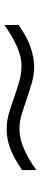

<svg xmlns="http://www.w3.org/2000/svg" viewBox="324 -734 186 873"><g transform="rotate(90 416.5 -298.0)"><path d="M753.9 -306.2Q725.1 -286.1 700.2 -272.7Q675.3 -259.3 652.6 -251Q629.9 -242.7 608.6 -239.3Q587.4 -235.8 565.9 -235.8Q530.3 -235.8 495.1 -246.3Q460 -256.8 424.3 -269.5Q388.7 -282.2 352.1 -292.7Q315.4 -303.2 276.9 -303.2Q238.8 -303.2 191.7 -282.5Q144.5 -261.7 94.2 -225.1V-290Q147.5 -328.1 195.3 -344.5Q243.2 -360.8 284.2 -360.8Q320.3 -360.8 356.9 -350.3Q393.6 -339.8 429.2 -327.4Q464.8 -314.9 499.5 -304.4Q534.2 -293.9 566.9 -293.9Q585 -293.9 605.2 -297.9Q625.5 -301.8 648.4 -310.8Q671.4 -319.8 697.5 -334.5Q723.6 -349.1 753.9 -371.1Z"/></g></svg>

Font: Charis SIL Phon
Style: Italic
Weight: 400
Italic angle: -11°
Foundry: SIL International
Version: Version 5.000